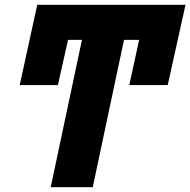

<svg xmlns="http://www.w3.org/2000/svg" viewBox="-20 -779 792 799"><path d="M62 -425H221L263 -613H321L191 0H366L496 -613H559L518 -425H678L752 -759H135Z"/></svg>

Font: Noto Sans UI SemiCondensed Black
Style: Italic
Weight: 900
Width: 4
Italic angle: -372°
Designer: Monotype Design Team
Foundry: Monotype Imaging Inc.
Version: Version 1.901